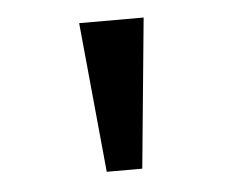

<svg xmlns="http://www.w3.org/2000/svg" viewBox="-32 -764 391 329"><g transform="rotate(-5 163.0 -600.0)"><path d="M114.7 -729 139.6 -471.2H200.7L225.6 -729Z"/></g></svg>

Font: Noto Reveo Sans
Style: Regular
Weight: 400
Designer: Monotype Design team
Foundry: Monotype Imaging Inc.
Version: Version 1.04